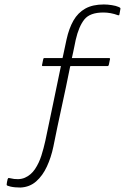

<svg xmlns="http://www.w3.org/2000/svg" viewBox="-20 -732 578 860"><path d="M72 108Q60 108 48.5 107Q37 106 28 104Q19 102 14 100Q9 98 10 94Q10 92 10.5 89Q11 86 11.5 82.5Q12 79 13 76Q14 73 14 71Q15 69 16.5 66.5Q18 64 24 66Q64 76 91.5 64Q119 52 137 25Q155 -2 165.5 -35.5Q176 -69 183 -101Q201 -186 218 -268Q235 -350 252 -432Q252 -433 252.5 -434Q253 -435 253 -436Q233 -436 212 -436Q191 -436 171 -436Q169 -436 168.5 -438Q168 -440 168 -440Q169 -443 169.5 -446.5Q170 -450 171 -454Q172 -458 172.5 -461.5Q173 -465 174 -468Q174 -468 175 -470Q176 -472 178 -472Q198 -472 219 -472Q240 -472 260 -472Q261 -474 261 -476Q261 -478 262 -480Q266 -499 270 -517.5Q274 -536 278 -555Q289 -605 309 -640Q329 -675 362 -693.5Q395 -712 445 -712Q462 -712 481 -709Q500 -706 511 -701Q518 -698 519 -696Q520 -694 519 -690L515 -668Q514 -664 513 -663.5Q512 -663 508 -664Q492 -670 475.5 -673Q459 -676 443 -676Q383 -676 358 -645Q333 -614 319 -553Q316 -539 313.5 -526Q311 -513 308 -499.5Q305 -486 302 -472Q304 -472 306.5 -472Q309 -472 311 -472Q338 -472 364 -472Q390 -472 416 -472Q442 -472 469 -472Q473 -472 473 -468Q472 -465 471.5 -461.5Q471 -458 470 -454Q469 -450 468.5 -446.5Q468 -443 467 -440Q467 -440 465.5 -438Q464 -436 462 -436Q434 -436 406.5 -436Q379 -436 352.5 -436Q326 -436 297 -436Q294 -436 294 -433Q285 -387 275.5 -342.5Q266 -298 256.5 -254Q247 -210 237.5 -165.5Q228 -121 219 -75Q209 -27 190 14Q171 55 142 80.5Q113 106 72 108Z"/></svg>

Font: Glory ExtraLight
Style: Regular
Weight: 250
Version: Version 1.011